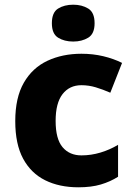

<svg xmlns="http://www.w3.org/2000/svg" viewBox="-20 -788 567 818"><path d="M314 10Q233 10 172.5 -20Q112 -50 78.5 -112Q45 -174 45 -272Q45 -372 81.5 -435.5Q118 -499 182 -529Q246 -559 327 -559Q376 -559 420 -548.5Q464 -538 500 -520L450 -393Q418 -407 388 -416Q358 -425 327 -425Q276 -425 246.5 -387Q217 -349 217 -273Q217 -196 246.5 -161Q276 -126 327 -126Q368 -126 408 -138Q448 -150 483 -171V-35Q450 -14 409.5 -2Q369 10 314 10ZM292 -768Q329 -768 356 -751.5Q383 -735 383 -689Q383 -644 356 -627.5Q329 -611 292 -611Q254 -611 227.5 -627.5Q201 -644 201 -689Q201 -735 227.5 -751.5Q254 -768 292 -768Z"/></svg>

Font: Noto Sans Lao Looped ExtraBold
Style: Regular
Weight: 800
Designer: Mark Frömberg, Ben Mitchell
Foundry: The Fontpad Ltd
Version: Version 1.002; ttfautohint (v1.8.4.7-5d5b)